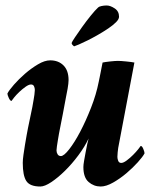

<svg xmlns="http://www.w3.org/2000/svg" viewBox="-20 -672 575 700"><path d="M284 -63Q284 -71 286.5 -85.5Q289 -100 292 -116Q295 -132 298 -146.5Q301 -161 303 -167Q289 -137 265.5 -105.5Q242 -74 216.5 -49Q191 -24 167 -8Q143 8 127 8Q89 8 76 -12Q63 -32 63 -78Q63 -90 65.5 -107.5Q68 -125 71 -143.5Q74 -162 77 -178.5Q80 -195 82 -205Q88 -236 93 -258Q98 -280 103 -311Q104 -314 105.5 -327Q107 -340 107 -344Q107 -351 104 -357.5Q101 -364 93 -364Q85 -364 73 -355.5Q61 -347 50 -336.5Q39 -326 31 -316Q23 -306 22 -304Q17 -304 12 -315Q7 -326 7 -331Q13 -343 31 -363.5Q49 -384 71.5 -403.5Q94 -423 118.5 -437.5Q143 -452 163 -452Q193 -452 211.5 -433.5Q230 -415 230 -380Q230 -369 226.5 -348.5Q223 -328 221 -320Q220 -315 216.5 -296Q213 -277 209 -256Q204 -230 198 -200Q197 -196 195 -184.5Q193 -173 191 -161Q189 -149 187.5 -138.5Q186 -128 186 -124Q186 -116 190 -109.5Q194 -103 202 -103Q213 -103 232.5 -128Q252 -153 272.5 -192Q293 -231 312 -279.5Q331 -328 340 -374Q341 -379 343 -388.5Q345 -398 347 -408.5Q349 -419 351 -429Q353 -439 354 -444Q358 -445 365.5 -446Q373 -447 381.5 -448Q390 -449 398 -449.5Q406 -450 410 -450Q414 -450 422.5 -449.5Q431 -449 440 -448Q449 -447 457.5 -446Q466 -445 470 -444L411 -133Q410 -129 409 -116.5Q408 -104 408 -100Q408 -93 411 -85.5Q414 -78 422 -78Q430 -78 442 -87Q454 -96 465 -107Q476 -118 484 -128Q492 -138 493 -140Q498 -140 502.5 -129Q507 -118 507 -113Q501 -101 482.5 -80.5Q464 -60 441 -40.5Q418 -21 392.5 -6.5Q367 8 347 8Q322 8 303 -8.5Q284 -25 284 -63ZM250 -503Q248 -505 245 -507.5Q242 -510 241 -515Q242 -519 253 -535.5Q264 -552 279 -573Q294 -594 310.5 -614.5Q327 -635 338 -645Q341 -648 350 -650Q359 -652 369 -652Q382 -652 398 -641.5Q414 -631 414 -611Q414 -602 403 -591Q392 -580 375 -568.5Q358 -557 338 -545.5Q318 -534 300 -525Q282 -516 268 -510Q254 -504 250 -503Z"/></svg>

Font: Vermiglione
Style: Bold Italic
Weight: 700
Italic angle: -11°
Version: Version 1.000